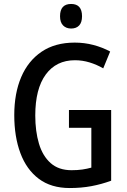

<svg xmlns="http://www.w3.org/2000/svg" viewBox="-20 -939 643 969"><path d="M328 -384H541V-27Q492 -9 441 0.5Q390 10 332 10Q238 10 176 -36.5Q114 -83 83 -166Q52 -249 52 -358Q52 -468 87 -550Q122 -632 190 -678Q258 -724 357 -724Q406 -724 451.5 -712Q497 -700 536 -679L501 -594Q468 -613 432 -624Q396 -635 358 -635Q264 -635 211 -563Q158 -491 158 -356Q158 -277 176.5 -214.5Q195 -152 235.5 -116Q276 -80 341 -80Q372 -80 395.5 -83.5Q419 -87 441 -93V-294H328ZM339 -919Q394 -919 394 -857Q394 -826 379.5 -810.5Q365 -795 339 -795Q314 -795 298.5 -810.5Q283 -826 283 -857Q283 -919 339 -919Z"/></svg>

Font: Noto Sans Telugu Condensed Medium
Style: Regular
Weight: 500
Width: 3
Designer: Jelle Bosma - Monotype Design Team
Foundry: Monotype Imaging Inc.
Version: Version 2.005; ttfautohint (v1.8.4.7-5d5b)